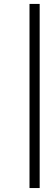

<svg xmlns="http://www.w3.org/2000/svg" viewBox="-20 -805 279 969"><path d="M128.9 144V-785.2H180.2V144Z"/></svg>

Font: Dehuti Alt
Style: Italic
Weight: 400
Version: Version 1.2